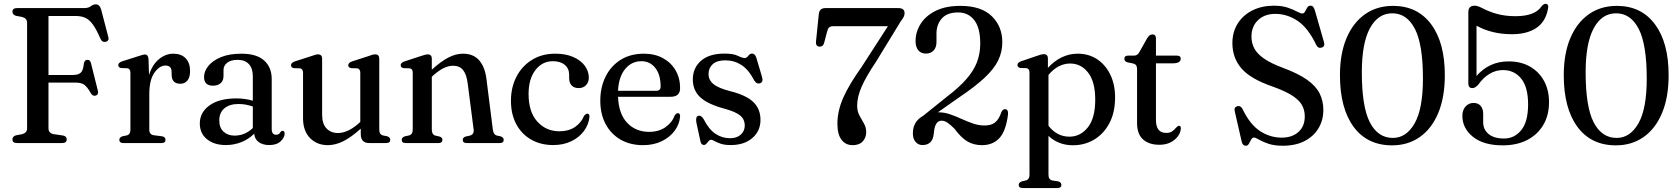

<svg xmlns="http://www.w3.org/2000/svg" viewBox="-20 -742 8715 996"><path d="M417 -700Q438 -700 451 -709.8Q464 -719.5 477 -719.5Q497 -719.5 505 -691.5L542 -549.5Q545 -539.5 540.5 -533Q536 -526.5 527 -525Q509.5 -521.5 501 -541.5Q479.5 -591 460.8 -616.2Q442 -641.5 421.2 -650.2Q400.5 -659 373 -659H231.5V-353H356.5Q387.5 -353 399.8 -365.8Q412 -378.5 415 -412Q418 -430.5 432 -431.5Q448 -433 452 -414L487.5 -272Q492.5 -251 476.5 -246Q461.5 -241.5 451.5 -258Q433.5 -290 418 -301.8Q402.5 -313.5 371.5 -313.5H231.5V-76.5Q231.5 -51 258.5 -46L307.5 -39Q326 -35 326 -19Q326 0 302.5 0H68Q44.5 0 44.5 -19Q44.5 -34 62.5 -40L95 -46Q120.5 -53 120.5 -76V-624Q120.5 -647 95 -654L62.5 -660Q44.5 -666 44.5 -681Q44.5 -700 68 -700Z M750.5 -435.5 753 -353Q770.5 -407.5 805 -435.5Q839.5 -463.5 879 -463.5Q920 -463.5 943 -439.8Q966 -416 966 -373.5Q966 -340.5 952 -324Q938 -307.5 916 -307.5Q870.5 -307.5 870.5 -354L870 -369.5Q870 -402 838.5 -402Q807 -402 780.8 -364.5Q754.5 -327 754.5 -253V-69.5Q754.5 -44 777.5 -40.5L820.5 -35Q838.5 -32 838.5 -16.5Q838.5 0 818 0H619.5Q599 0 599 -17Q599 -28.5 614.5 -35L637.5 -39.5Q656.5 -44.5 656.5 -68.5V-365Q656.5 -385 641 -388L608 -389Q593.5 -392.5 593.5 -404Q593.5 -416.5 612.5 -423.5L697.5 -450.5Q723.5 -459.5 731.5 -459.5Q748.5 -459.5 750.5 -435.5Z M1016.5 -101.5Q1016.5 -159 1066.8 -195.2Q1117 -231.5 1207 -231.5Q1231 -231.5 1252.2 -228.2Q1273.5 -225 1291.5 -219.5V-346Q1291.5 -387.5 1271 -409.5Q1250.5 -431.5 1213 -431.5Q1176.5 -431.5 1158 -416.2Q1139.5 -401 1139.5 -379.5V-347.5Q1139.5 -324 1125 -310.8Q1110.5 -297.5 1084.5 -297.5Q1038.5 -297.5 1038.5 -343Q1038.5 -372.5 1061 -400.2Q1083.5 -428 1126.8 -445.8Q1170 -463.5 1232.5 -463.5Q1311 -463.5 1350.2 -428.2Q1389.5 -393 1389.5 -332V-73Q1389.5 -43 1412.5 -43Q1421.5 -43 1426.8 -47Q1432 -51 1435 -57Q1440.5 -63.5 1445 -63.5Q1456.5 -63.5 1456.5 -49Q1456.5 -29 1436 -9.2Q1415.5 10.5 1377 10.5Q1343 10.5 1322 -5Q1301 -20.5 1298.5 -48.5Q1270.5 -20 1232.2 -4.8Q1194 10.5 1151.5 10.5Q1091 10.5 1053.8 -19.8Q1016.5 -50 1016.5 -101.5ZM1117.5 -118Q1117.5 -79 1139.8 -58.8Q1162 -38.5 1196.5 -38.5Q1251 -38.5 1291.5 -78V-189.5Q1274.5 -195.5 1256.2 -199Q1238 -202.5 1217 -202.5Q1170.5 -202.5 1144 -180Q1117.5 -157.5 1117.5 -118Z M1552 -128.5V-364.5Q1552 -384.5 1536.5 -387.5L1504 -388.5Q1489.5 -392 1489.5 -403.5Q1489.5 -416 1508 -423L1593.5 -450.5Q1619 -460 1629.5 -460Q1651 -460 1651 -437V-147.5Q1651 -100 1673.5 -76Q1696 -52 1733.5 -52Q1758 -52 1785.5 -64.5Q1813 -77 1843 -104L1849 -109.5V-364.5Q1849 -384.5 1833.5 -387.5L1801 -388.5Q1786.5 -392 1786.5 -403.5Q1786.5 -416 1805 -423L1890 -450.5Q1903 -455.5 1911.2 -457.8Q1919.5 -460 1926.5 -460Q1947.5 -460 1947.5 -437V-69Q1947.5 -44.5 1966.5 -39.5L1989 -35Q2004.5 -29 2004.5 -16.5Q2004.5 0 1983.5 0H1895Q1851.5 0 1851.5 -46.5V-74.5Q1801 -29 1760 -9Q1719 11 1681 11Q1624 11 1588 -26Q1552 -63 1552 -128.5Z M2220 -437.5V-380.5Q2268 -424 2306.5 -443.8Q2345 -463.5 2381.5 -463.5Q2436 -463.5 2466 -428.8Q2496 -394 2503.5 -332L2536.5 -70.5Q2539.5 -44 2557 -39L2578 -34.5Q2593 -28.5 2593 -16.5Q2593 0 2572.5 0H2400Q2380.5 0 2380.5 -17Q2380.5 -28 2394.5 -33.5L2417.5 -38.5Q2440 -44.5 2437 -70L2406 -310.5Q2400 -356.5 2382 -378.8Q2364 -401 2330 -401Q2306.5 -401 2281.5 -388.8Q2256.5 -376.5 2226.5 -350L2220 -343.5V-69Q2220 -44 2238.5 -38.5L2261 -33.5Q2275 -28.5 2275 -17Q2275 0 2255 0H2084Q2064 0 2064 -16.5Q2064 -28.5 2079 -34.5L2102 -39.5Q2121 -45 2121 -69V-365Q2121 -385 2106 -387.5L2073 -388.5Q2058.5 -392 2058.5 -404Q2058.5 -416.5 2077 -423L2162.5 -451Q2188 -460 2198.5 -460Q2220 -460 2220 -437.5Z M3034.5 -339.5Q3034.5 -315.5 3020 -300.2Q3005.5 -285 2982 -285Q2958 -285 2945.2 -299Q2932.5 -313 2932.5 -336.5V-354.5Q2932.5 -386 2910 -405.2Q2887.5 -424.5 2848 -424.5Q2792.5 -424.5 2757.2 -378.2Q2722 -332 2722 -255Q2722 -161 2767.5 -111Q2813 -61 2882 -61Q2930 -61 2962.5 -83Q2995 -105 3009.5 -140.5Q3019 -152.5 3027 -152.5Q3038.5 -152 3038 -135.5Q3033.5 -95 3008.8 -61.8Q2984 -28.5 2943 -9Q2902 10.5 2849.5 10.5Q2785 10.5 2735.5 -17.8Q2686 -46 2658.2 -97.8Q2630.5 -149.5 2630.5 -219.5Q2630.5 -288.5 2659 -343.8Q2687.5 -399 2739.2 -431.2Q2791 -463.5 2860.5 -463.5Q2914.5 -463.5 2953.5 -446.5Q2992.5 -429.5 3013.5 -401Q3034.5 -372.5 3034.5 -339.5Z M3508 -285Q3508 -240 3459.5 -240H3186Q3189.5 -151 3233.8 -104.5Q3278 -58 3347.5 -58Q3397 -58 3431.8 -82Q3466.5 -106 3479.5 -142.5Q3488.5 -155 3496.5 -155Q3508.5 -154.5 3508 -138Q3505 -98 3480 -64Q3455 -30 3412.8 -9.5Q3370.5 11 3316 11Q3248.5 11 3198.8 -18Q3149 -47 3121.5 -98.8Q3094 -150.5 3094 -219.5Q3094 -289.5 3121.5 -344.8Q3149 -400 3199.8 -431.8Q3250.5 -463.5 3320.5 -463.5Q3376.5 -463.5 3418.8 -440.5Q3461 -417.5 3484.5 -377.2Q3508 -337 3508 -285ZM3307.5 -424.5Q3256 -424.5 3222.8 -383.8Q3189.5 -343 3186 -271H3383.5Q3407 -271 3407 -293Q3407 -354.5 3379.5 -389.5Q3352 -424.5 3307.5 -424.5Z M3766.5 -25Q3802.5 -25 3823 -43.8Q3843.5 -62.5 3843.5 -91.5Q3843.5 -122 3820.8 -141.8Q3798 -161.5 3742.5 -177Q3651.5 -201 3612.8 -237.2Q3574 -273.5 3574 -329.5Q3574 -389.5 3616.5 -426.8Q3659 -464 3738.5 -464Q3784 -464 3807.5 -452.5Q3831 -441 3843 -441Q3853.5 -441 3861.8 -452.5Q3870 -464 3881.5 -464Q3896 -464 3903 -444L3932 -346.5Q3941.5 -317 3924 -310.5Q3906 -303.5 3893 -324Q3863.5 -381 3826 -405Q3788.5 -429 3743 -429Q3699 -429 3677.2 -409Q3655.5 -389 3655.5 -358Q3655.5 -327 3680.8 -306Q3706 -285 3768 -269Q3849 -249 3887 -213.5Q3925 -178 3925 -120Q3925 -62.5 3882.8 -26Q3840.5 10.5 3771 10.5Q3738.5 10.5 3718.5 3.5Q3698.5 -3.5 3686.8 -10.2Q3675 -17 3668.5 -17Q3661.5 -17 3656 -10.2Q3650.5 -3.5 3644.8 3.2Q3639 10 3631.5 10Q3617.5 10 3613.5 -9L3593 -103.5Q3586.5 -136 3601.5 -141Q3617.5 -146 3631 -122.5Q3657 -71 3691.5 -48Q3726 -25 3766.5 -25Z M4473.5 -56Q4473 -27.5 4455.2 -8.2Q4437.5 11 4403 11Q4366.5 11 4345.2 -17.2Q4324 -45.5 4324 -100.5Q4324 -166 4354.2 -234.8Q4384.5 -303.5 4449.5 -394.5L4586 -606H4303Q4288 -606 4281.2 -599.8Q4274.5 -593.5 4271 -579.5L4255.5 -520.5Q4250.5 -500 4232.5 -500Q4210.5 -500.5 4213 -527L4227.5 -668.5Q4230.5 -700 4261.5 -700H4640.5Q4672.5 -700 4672.5 -673.5Q4672.5 -665 4668.5 -655.8Q4664.5 -646.5 4653 -632L4525.5 -423.5Q4472.5 -344.5 4449.5 -291.8Q4426.5 -239 4426.5 -193.5Q4426.5 -165 4438.2 -143.2Q4450 -121.5 4461.8 -101.2Q4473.5 -81 4473.5 -56Z M4715.5 -51Q4715.5 -111.5 4768.5 -141L4893 -241Q4955.5 -288.5 4993.2 -331.8Q5031 -375 5048 -419.5Q5065 -464 5065 -516Q5065 -598 5033.8 -637.8Q5002.5 -677.5 4950.5 -677.5Q4893 -677.5 4865.5 -646Q4838 -614.5 4838 -568V-524Q4838 -495.5 4822.8 -479.8Q4807.5 -464 4783 -464Q4758 -464 4743.8 -481Q4729.5 -498 4729.5 -529Q4729.5 -576.5 4755.8 -618.2Q4782 -660 4833.8 -685.8Q4885.5 -711.5 4962 -711.5Q5070.5 -711.5 5125 -658Q5179.5 -604.5 5179.5 -523Q5179.5 -473.5 5158.5 -429.5Q5137.5 -385.5 5088.2 -339.2Q5039 -293 4955 -236.5L4845.5 -159.5H4847.5Q4878.5 -159.5 4908.8 -149Q4939 -138.5 4968.5 -125Q4998 -111.5 5027.8 -101.2Q5057.5 -91 5087.5 -91Q5123 -91 5142.8 -107.5Q5162.5 -124 5174.5 -160Q5182.5 -177.5 5196 -175.5Q5211.5 -173.5 5209 -147.5Q5198 -61.5 5164 -25.2Q5130 11 5074.5 11Q5030.5 11 4998 -8.5Q4965.5 -28 4931.5 -74Q4909 -96.5 4894.2 -106.2Q4879.5 -116 4864.5 -116Q4829.5 -116 4824.5 -53Q4821.5 -18.5 4806.2 -4Q4791 10.5 4765.5 10.5Q4744 10.5 4729.8 -5.5Q4715.5 -21.5 4715.5 -51Z M5416 -438.5V-390Q5448.5 -425.5 5487.5 -444.5Q5526.5 -463.5 5571 -463.5Q5627.5 -463.5 5671 -435Q5714.5 -406.5 5739.5 -355.2Q5764.5 -304 5764.5 -236.5Q5764.5 -159 5735.2 -103.5Q5706 -48 5656.5 -18.2Q5607 11.5 5546 11.5Q5470.5 11.5 5419 -37V164.5Q5419 189.5 5438 194L5470.5 199Q5486 204.5 5486 217Q5486 233.5 5465.5 233.5H5285Q5264.5 233.5 5264.5 217Q5264.5 205 5280.5 199L5301.5 194Q5320.5 189 5320.5 165V-366Q5320.5 -386 5305 -388.5L5272.5 -389.5Q5258 -393 5258 -405Q5258 -417 5276.5 -424L5358.5 -452Q5383 -461 5394.5 -461Q5416 -461 5416 -438.5ZM5531.5 -412.5Q5469 -412.5 5419 -353.5V-89.5Q5463 -33 5527.5 -33Q5584.5 -33 5623 -81Q5661.5 -129 5661.5 -225Q5661.5 -317.5 5624.8 -365Q5588 -412.5 5531.5 -412.5Z M5859 -412.5 5829 -418.5Q5812.5 -423.5 5812.5 -437Q5812.5 -453.5 5832 -453.5H5863.5Q5882 -453.5 5891.5 -473.5L5930.5 -543Q5942.5 -563.5 5958 -563.5Q5976.5 -563.5 5976.5 -542.5V-453.5H6084.5Q6105 -453.5 6105 -438Q6105 -413.5 6064 -413.5H5976.5V-119.5Q5976.5 -52.5 6029.5 -52.5Q6048.5 -52.5 6059.8 -60.2Q6071 -68 6078.5 -77Q6086 -86 6094 -89.5Q6107 -91 6105.5 -73.5Q6102 -40 6071.2 -15.5Q6040.5 9 5994 9Q5940 9 5909.2 -19Q5878.5 -47 5878.5 -104V-384.5Q5878.5 -407.5 5859 -412.5Z M6634.5 14Q6590 14 6559.5 3.5Q6529 -7 6510.8 -17.8Q6492.5 -28.5 6485 -28.5Q6476 -28.5 6470.5 -18Q6465 -7.5 6459 3.2Q6453 14 6443.5 14Q6425.5 14 6421 -8.5L6385 -166Q6380.5 -186 6398.5 -191Q6415 -196 6426 -176Q6464 -96.5 6516.2 -62.2Q6568.5 -28 6628.5 -28Q6683.5 -28 6716 -57.8Q6748.5 -87.5 6748.5 -137Q6749 -168 6735.2 -194.5Q6721.5 -221 6685.2 -245Q6649 -269 6580.5 -293.5Q6466 -333 6419.5 -387.8Q6373 -442.5 6373 -518.5Q6373 -575.5 6400.2 -619.2Q6427.5 -663 6475.8 -687.5Q6524 -712 6587 -712.5Q6631 -712.5 6660.5 -702.2Q6690 -692 6708 -682Q6726 -672 6736 -672Q6744.5 -672 6749.8 -682Q6755 -692 6761 -702.2Q6767 -712.5 6777.5 -712.5Q6786.5 -712.5 6791.8 -706.8Q6797 -701 6801.5 -686L6848 -524Q6855 -501 6835.5 -495Q6818 -489.5 6808 -509Q6766 -597 6711.8 -633.5Q6657.5 -670 6595.5 -670Q6540 -670 6506 -637.5Q6472 -605 6472 -552Q6472 -519.5 6486.2 -491.8Q6500.5 -464 6535.8 -439Q6571 -414 6635.5 -390Q6715 -360.5 6760.8 -328Q6806.5 -295.5 6825.8 -256.8Q6845 -218 6845 -169.5Q6844.5 -118.5 6819.8 -76.8Q6795 -35 6748 -10.5Q6701 14 6634.5 14Z M7206.5 -711.5Q7333 -711.5 7404 -616.2Q7475 -521 7475 -352Q7475 -237 7440.8 -155.5Q7406.5 -74 7345 -31Q7283.5 12 7201.5 12Q7072.5 12 7001.8 -84.2Q6931 -180.5 6931 -352Q6931 -463.5 6965 -544Q6999 -624.5 7060.8 -668Q7122.5 -711.5 7206.5 -711.5ZM7361.5 -334.5Q7361.5 -511.5 7319.8 -592.2Q7278 -673 7202.5 -673Q7128.5 -673 7086.5 -595.5Q7044.5 -518 7044.5 -367.5Q7044.5 -188 7086.2 -107.2Q7128 -26.5 7205.5 -26.5Q7275 -26.5 7318.2 -101.8Q7361.5 -177 7361.5 -334.5Z M7566 -141Q7566 -171 7582.5 -189.5Q7599 -208 7624 -208Q7648 -208 7661 -192.8Q7674 -177.5 7674 -151.5V-107.5Q7674 -70.5 7701.8 -47Q7729.5 -23.5 7782.5 -23.5Q7836 -23.5 7871.5 -67Q7907 -110.5 7907 -200.5Q7907 -290 7871.2 -334.2Q7835.5 -378.5 7777 -378.5Q7739 -378.5 7706.2 -358.5Q7673.5 -338.5 7647.5 -301.5Q7639 -293.5 7632.5 -289.2Q7626 -285 7618 -285Q7597 -285 7597 -308.5V-678.5Q7597 -712.5 7629.5 -712.5Q7644.5 -712.5 7666 -701.5Q7704.5 -681 7747 -669.5Q7789.5 -658 7841.5 -658Q7944.5 -658 7978 -711Q7991.5 -725.5 8003 -721.5Q8008 -720 8010.5 -714.2Q8013 -708.5 8010 -695.5Q7997.5 -628.5 7949 -596.5Q7900.5 -564.5 7823.5 -564.5Q7719.5 -564.5 7639.5 -608.5V-348Q7670.5 -384 7712 -403.8Q7753.5 -423.5 7806 -423.5Q7869.5 -423.5 7916.5 -396.8Q7963.5 -370 7989.5 -322.5Q8015.5 -275 8015.5 -212Q8015.5 -143 7985.2 -92.8Q7955 -42.5 7901.2 -15.2Q7847.5 12 7775.5 12Q7676 12 7621 -32.2Q7566 -76.5 7566 -141Z M8367.5 -711.5Q8494 -711.5 8565 -616.2Q8636 -521 8636 -352Q8636 -237 8601.8 -155.5Q8567.5 -74 8506 -31Q8444.5 12 8362.5 12Q8233.5 12 8162.8 -84.2Q8092 -180.5 8092 -352Q8092 -463.5 8126 -544Q8160 -624.5 8221.8 -668Q8283.5 -711.5 8367.5 -711.5ZM8522.5 -334.5Q8522.5 -511.5 8480.8 -592.2Q8439 -673 8363.5 -673Q8289.5 -673 8247.5 -595.5Q8205.5 -518 8205.5 -367.5Q8205.5 -188 8247.2 -107.2Q8289 -26.5 8366.5 -26.5Q8436 -26.5 8479.2 -101.8Q8522.5 -177 8522.5 -334.5Z"/></svg>

Font: Fraunces 72pt S050
Style: Regular
Weight: 400
Version: Version 1.000; ttfautohint (v1.8.3)